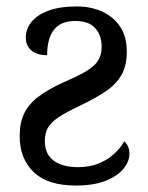

<svg xmlns="http://www.w3.org/2000/svg" viewBox="-20 -565 459 595"><path d="M215 10Q128 10 84.5 -31.5Q41 -73 41 -144Q41 -185 55.5 -214.5Q70 -244 100.5 -266.5Q131 -289 177 -310Q221 -329 246.5 -344Q272 -359 283.5 -376.5Q295 -394 295 -420Q295 -456 275 -478Q255 -500 213 -500Q168 -500 147 -472.5Q126 -445 126 -394Q95 -394 77.5 -408.5Q60 -423 60 -449Q60 -475 77 -496.5Q94 -518 129 -531.5Q164 -545 218 -545Q262 -545 297 -529Q332 -513 352.5 -482Q373 -451 373 -405Q373 -363 357.5 -334.5Q342 -306 310.5 -284Q279 -262 229 -238Q186 -218 162 -202Q138 -186 128.5 -169Q119 -152 119 -127Q119 -88 146 -67.5Q173 -47 222 -47Q258 -47 286 -58.5Q314 -70 334 -88.5Q354 -107 365 -127Q372 -121 376.5 -111.5Q381 -102 381 -88Q381 -65 363 -42.5Q345 -20 308 -5Q271 10 215 10Z"/></svg>

Font: Noto Serif SemiCondensed
Style: Regular
Weight: 400
Width: 4
Designer: Monotype Design Team
Foundry: Monotype Imaging Inc.
Version: Version 2.013